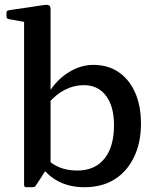

<svg xmlns="http://www.w3.org/2000/svg" viewBox="-20 -775 660 805"><path d="M81 -568H192V-92L131 2Q129 6 125 8Q121 10 116 10H90Q81 10 81 0ZM172 -113Q196 -87 229 -73.5Q262 -60 304 -60Q378 -60 418 -110Q458 -160 458 -250Q458 -329 424.5 -373.5Q391 -418 331 -418Q290 -418 252 -398.5Q214 -379 183 -342L173 -366Q205 -429 259 -466Q313 -503 371 -503Q433 -503 477.5 -472.5Q522 -442 546.5 -387Q571 -332 571 -256Q571 -176 541.5 -115.5Q512 -55 459.5 -22.5Q407 10 334 10Q272 10 224 -15Q176 -40 143 -91ZM81 -567V-714L99 -680L16 -695Q7 -697 7 -707V-721Q7 -731 17 -732L165 -754Q179 -756 185.5 -752.5Q192 -749 192 -735V-567Z"/></svg>

Font: Hahmlet Medium
Style: Regular
Weight: 500
Version: Version 1.002